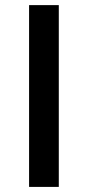

<svg xmlns="http://www.w3.org/2000/svg" viewBox="-20 -734 345 754"><path d="M94.2 0V-713.9H210.9V0Z"/></svg>

Font: f1_31487          
Style: Regular
Weight: 600
Foundry: Ascender Corporation
Version: Version 1.10